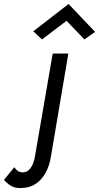

<svg xmlns="http://www.w3.org/2000/svg" viewBox="-137 -730 500 969"><path d="M-65 114Q-56 127 -45.5 133.5Q-35 140 -22 140Q-4 140 9 127.5Q22 115 30 94.5Q38 74 41 50L129 -460H208L120 60Q113 106 93 142.5Q73 179 40.5 199.5Q8 220 -36 219Q-64 219 -83.5 206.5Q-103 194 -117 178ZM75 -531 31 -572 209 -710 343 -569 289 -531 199 -625Z"/></svg>

Font: Jost
Style: Italic
Weight: 400
Italic angle: -5°
Version: Version 3.710